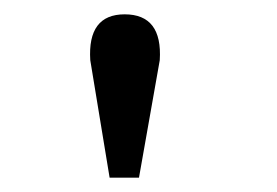

<svg xmlns="http://www.w3.org/2000/svg" viewBox="-20 -831 386 268"><path d="M203 -747 174 -583H133L106 -747Q102 -811 154 -811Q207 -811 203 -747Z"/></svg>

Font: Cafe24 ClassicType
Style: Regular
Weight: 400
Designer: Cafe24 thkim, hmlim, mnelim & 4IR
Foundry: Cafe24
Version: Version 1.000